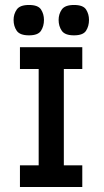

<svg xmlns="http://www.w3.org/2000/svg" viewBox="-20 -753 418 773"><path d="M135.7 -18V-545H237V-18ZM60.3 0V-87.3H311.3V0ZM60.3 -475.3V-563H311.3V-475.3ZM96.6 -610.7Q60 -610.7 47.3 -629.2Q34.7 -647.7 34.7 -672.7Q34.7 -696.4 47.5 -714.7Q60.2 -733 96.8 -733Q133.3 -733 145.2 -714.7Q157 -696.4 157 -672.7Q157 -647.7 145.1 -629.2Q133.2 -610.7 96.6 -610.7ZM277.9 -610.7Q241.3 -610.7 228.7 -629.2Q216 -647.7 216 -672.7Q216 -696.4 228.8 -714.7Q241.6 -733 278.1 -733Q314.7 -733 326.5 -714.7Q338.3 -696.4 338.3 -672.7Q338.3 -647.7 326.4 -629.2Q314.5 -610.7 277.9 -610.7Z"/></svg>

Font: Darker Grotesque Light
Style: Regular
Weight: 300
Designer: Gabriel Lam
Foundry: TypeRant
Version: Version 1.000;gftools[0.9.28]